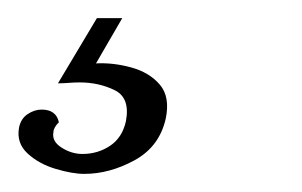

<svg xmlns="http://www.w3.org/2000/svg" viewBox="-55 -20 334 212"><path d="M51 50Q70 49 90 54.5Q110 60 121.5 73.5Q133 87 128 111Q121 142 93.5 157Q66 172 38 172Q25 172 6.5 166.5Q-12 161 -24.5 149.5Q-37 138 -34 121Q-32 111 -24.5 106Q-17 101 -9 101Q7 101 10 115Q4 121 4 126Q2 136 13 143Q24 150 36 150Q53 150 66.5 141Q80 132 84 114Q89 88 71.5 79.5Q54 71 33 71Q27 71 21 71.5Q15 72 9 72L52 0H80Z"/></svg>

Font: Sedan
Style: Italic
Weight: 400
Italic angle: -13.8°
Designer: Sebastian Salazar
Foundry: Sebastian Salazar
Version: Version 1.100; ttfautohint (v1.8.4.7-5d5b)